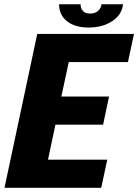

<svg xmlns="http://www.w3.org/2000/svg" viewBox="-20 -900 662 920"><path d="M494 -135 465 0H1.5L158.5 -737.5H622L593 -602.5H309.5L274 -437.5H502.5L474 -302.5H245.5L210 -135ZM263 -879.5H366Q366 -861.5 376.8 -848.2Q387.5 -835 411.5 -835Q436 -835 450.2 -848Q464.5 -861 466.5 -879.5H569.5Q564 -829 517.5 -798.5Q471 -768 405 -768Q338.5 -768 300.8 -798.5Q263 -829 263 -879.5Z"/></svg>

Font: Epilogue ExtraBold
Style: Italic
Weight: 800
Italic angle: -12°
Designer: Tyler Finck
Foundry: Etcetera Type Co
Version: Version 2.111; ttfautohint (v1.8.3)